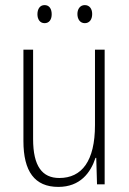

<svg xmlns="http://www.w3.org/2000/svg" viewBox="-20 -724 507 754"><path d="M127 -668C127 -648 137 -633 155 -633C173 -633 183 -647 183 -668C183 -690 173 -704 155 -704C137 -704 127 -689 127 -668ZM284 -669C284 -648 295 -633 313 -633C331 -633 342 -647 342 -669C342 -690 331 -704 313 -704C295 -704 284 -689 284 -669ZM391 -529H353V-233C353 -91 301 -25 213 -25C146 -25 110 -71 110 -178V-529H72V-170C72 -51 116 10 209 10C295 10 336 -46 355 -104H358L361 0H391Z"/></svg>

Font: Noto Sans Thai Looped Condensed ExtraLight
Style: Regular
Weight: 200
Width: 3
Designer: Sasikarn Vongin, Ben Mitchell
Foundry: The Fontpad Ltd
Version: Version 1.001